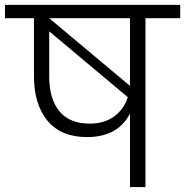

<svg xmlns="http://www.w3.org/2000/svg" viewBox="-49 -760 752 780"><path d="M315.9 -257.8Q375 -257.8 414.8 -287.1Q454.6 -316.4 470.2 -365.2L150.9 -632.8V-450.2Q150.9 -358.4 192.1 -308.1Q233.4 -257.8 315.9 -257.8ZM-28.8 -686V-740.2H683.1V-686H542V0H479V-298.8Q430.2 -203.1 304.2 -203.1Q199.2 -203.1 144 -269.5Q88.9 -335.9 88.9 -452.1V-686ZM150.9 -686 479 -411.1V-686Z"/></svg>

Font: PoppinsZ Light
Style: Regular
Weight: 300
Designer: Ninad Kale (Devanagari), Jonny Pinhorn (Latin)
Foundry: Indian Type Foundry
Version: Version 3.002;FEAKit 1.0